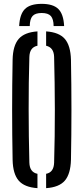

<svg xmlns="http://www.w3.org/2000/svg" viewBox="-20 -970 434 997"><path d="M174.5 7Q107 2.5 77 -32.2Q47 -67 45.5 -140Q40.5 -400 45.5 -660Q47 -733 77 -767.8Q107 -802.5 174.5 -807V-732.5Q134 -724.5 132.5 -674.5Q128.5 -542.5 128.8 -401.8Q129 -261 132.5 -125.5Q134 -75.5 174.5 -67.5ZM219.5 7V-67.5Q259.5 -75 261 -125.5Q265 -261 264.8 -401.8Q264.5 -542.5 261 -674.5Q259.5 -723.5 219.5 -732.5V-807Q287 -802.5 316.8 -767.8Q346.5 -733 348.5 -660Q353.5 -399.5 348.5 -140Q346.5 -67 316.8 -32.2Q287 2.5 219.5 7ZM196.5 -950Q136.5 -950 109.5 -923.2Q82.5 -896.5 79.5 -834.5H134.5Q135 -871 149 -886.8Q163 -902.5 196.5 -902.5Q230 -902.5 244 -886.8Q258 -871 258.5 -834.5H313Q310 -896.5 283 -923.2Q256 -950 196.5 -950Z"/></svg>

Font: Big Shoulders Stencil Display SemiBold
Style: Regular
Weight: 600
Designer: Patric King
Foundry: XO Type Co
Version: Version 1.000